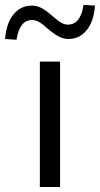

<svg xmlns="http://www.w3.org/2000/svg" viewBox="-81 -749 400 769"><path d="M78.6 0V-502.3H159.6V0ZM-14.8 -589.8 -60.9 -592.8Q-55.3 -656.9 -26.6 -691.7Q2.2 -726.5 46.4 -726.5Q67.9 -726.5 86.6 -716.1Q105.3 -705.8 129.3 -684.6Q150.9 -665.4 164.4 -657.9Q177.9 -650.4 190.9 -650.4Q241.9 -650.4 253.5 -729.4L299.6 -726.5Q294.5 -662.3 265.7 -627.6Q237 -592.8 193.3 -592.8Q172.3 -592.8 153.4 -603.1Q134.4 -613.4 108.9 -635.1Q88.3 -653.7 75 -661.3Q61.8 -668.8 47.8 -668.8Q21.3 -668.8 6 -648.2Q-9.3 -627.6 -14.8 -589.8Z"/></svg>

Font: Mulish ExtraLight
Style: Regular
Weight: 200
Designer: Vernon Adams
Foundry: Vernon Adams
Version: Version 3.603